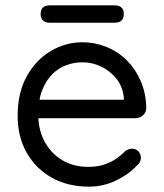

<svg xmlns="http://www.w3.org/2000/svg" viewBox="-20 -688 613 718"><path d="M313 10Q233 10 173 -24Q113 -58 79.5 -117.5Q46 -177 46 -255Q46 -342 80.5 -403.5Q115 -465 170.5 -497.5Q226 -530 288 -530Q334 -530 377 -513Q420 -496 453 -463.5Q486 -431 506 -385.5Q526 -340 527 -284Q527 -268 515 -257Q503 -246 487 -246H92L74 -315H459L443 -301V-323Q439 -364 415.5 -393.5Q392 -423 358.5 -439Q325 -455 288 -455Q258 -455 228.5 -444.5Q199 -434 175.5 -410.5Q152 -387 137.5 -350Q123 -313 123 -261Q123 -203 146.5 -159Q170 -115 212 -89.5Q254 -64 310 -64Q345 -64 371 -73Q397 -82 416 -95.5Q435 -109 448 -123Q461 -132 473 -132Q488 -132 497.5 -122Q507 -112 507 -98Q507 -81 491 -68Q463 -37 415 -13.5Q367 10 313 10ZM167 -603Q132 -603 132 -636Q132 -668 167 -668H408Q443 -668 443 -636Q443 -603 408 -603Z"/></svg>

Font: Quicksand Light Medium
Style: Regular
Weight: 500
Version: Version 3.006